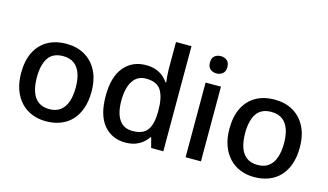

<svg xmlns="http://www.w3.org/2000/svg" viewBox="-88 -1045 2294 1341"><g transform="rotate(15 1059.0 -375.0)"><path d="M561 -271Q561 -204 543 -151.5Q525 -99 491.5 -63Q458 -27 410.5 -8.5Q363 10 305 10Q250 10 204 -8.5Q158 -27 124 -63Q90 -99 71 -151.5Q52 -204 52 -271Q52 -361 83 -423Q114 -485 171 -517.5Q228 -550 308 -550Q382 -550 439 -517.5Q496 -485 528.5 -423Q561 -361 561 -271ZM166 -271Q166 -212 180.5 -168.5Q195 -125 226.5 -101.5Q258 -78 307 -78Q355 -78 386 -101.5Q417 -125 432 -168.5Q447 -212 447 -271Q447 -331 432 -373Q417 -415 386 -438Q355 -461 306 -461Q232 -461 199 -411Q166 -361 166 -271Z M879 10Q782 10 723 -60.5Q664 -131 664 -269Q664 -408 723.5 -479Q783 -550 881 -550Q922 -550 952 -539.5Q982 -529 1004.5 -511Q1027 -493 1042 -470H1048Q1046 -485 1043.5 -513Q1041 -541 1041 -561V-760H1153V0H1065L1046 -72H1041Q1026 -49 1003.5 -30.5Q981 -12 950.5 -1Q920 10 879 10ZM907 -81Q983 -81 1014 -123.5Q1045 -166 1046 -252V-268Q1046 -360 1016 -409.5Q986 -459 906 -459Q843 -459 810.5 -407.5Q778 -356 778 -267Q778 -177 810.5 -129Q843 -81 907 -81Z M1425 -540V0H1314V-540ZM1370 -746Q1395 -746 1414 -731.5Q1433 -717 1433 -683Q1433 -651 1414 -636Q1395 -621 1370 -621Q1344 -621 1325.5 -636Q1307 -651 1307 -683Q1307 -717 1325.5 -731.5Q1344 -746 1370 -746Z M2067 -271Q2067 -204 2049 -151.5Q2031 -99 1997.5 -63Q1964 -27 1916.5 -8.5Q1869 10 1811 10Q1756 10 1710 -8.5Q1664 -27 1630 -63Q1596 -99 1577 -151.5Q1558 -204 1558 -271Q1558 -361 1589 -423Q1620 -485 1677 -517.5Q1734 -550 1814 -550Q1888 -550 1945 -517.5Q2002 -485 2034.5 -423Q2067 -361 2067 -271ZM1672 -271Q1672 -212 1686.5 -168.5Q1701 -125 1732.5 -101.5Q1764 -78 1813 -78Q1861 -78 1892 -101.5Q1923 -125 1938 -168.5Q1953 -212 1953 -271Q1953 -331 1938 -373Q1923 -415 1892 -438Q1861 -461 1812 -461Q1738 -461 1705 -411Q1672 -361 1672 -271Z"/></g></svg>

Font: Noto Sans Oriya Medium
Style: Regular
Weight: 500
Version: Version 2.003